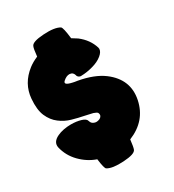

<svg xmlns="http://www.w3.org/2000/svg" viewBox="-181 -856 872 961"><g transform="rotate(-30 255.0 -376.0)"><path d="M146.5 -726.6Q153.8 -747.1 219.7 -751.2Q285.6 -755.4 313.5 -737.8Q322.8 -731 330.1 -666Q343.8 -658.2 360.4 -647Q408.7 -609.9 424.8 -556.6Q424.8 -555.2 425 -553.7Q425.3 -552.2 425.8 -550.8Q425.8 -532.7 404.8 -515.6Q382.3 -497.1 347.2 -487.8Q315.4 -478.5 280.3 -477.5Q272.9 -476.6 265.6 -481.9Q258.8 -487.3 257.8 -495.1Q255.4 -502.9 249.5 -508.8Q243.7 -513.7 233.4 -514.6Q215.3 -515.6 196 -498Q176.8 -480.5 225.1 -470.2Q233.9 -467.8 252.4 -465.3Q341.3 -449.2 393.1 -410.2Q486.3 -339.4 464.1 -231.4Q441.9 -123.5 333 -79.6Q328.1 -36.6 323.2 -25.4Q315.4 -4.9 249.5 -1Q183.6 2.9 156.2 -14.2Q147.5 -19.5 140.6 -75.7Q90.3 -93.3 51.8 -132.8Q13.2 -172.4 1 -225.1Q-5.9 -258.8 33.7 -277.3Q48.8 -284.7 70.8 -289.1Q92.3 -293 112.8 -293Q144.5 -293 170.2 -285.4Q195.8 -277.8 199.2 -263.2Q200.2 -259.3 201.2 -257.8Q205.6 -247.1 217.3 -242.7Q228 -237.8 241.2 -241.2Q246.6 -242.2 249 -243.7Q252 -245.1 252.4 -245.6Q259.3 -249.5 262.7 -256.8Q265.1 -264.2 262.2 -271.5Q261.7 -272 261.2 -272.7Q260.7 -273.4 260.7 -274.4Q256.3 -280.3 238.8 -286.1Q229 -288.6 195.3 -295.9Q162.6 -302.2 127.2 -312.3Q91.8 -322.3 63.5 -344.2Q34.2 -366.2 17.8 -403.8Q1.5 -441.4 6.8 -503.4Q13.7 -586.9 84.5 -641.6Q106 -658.2 136.7 -671.4Q141.1 -715.8 146.5 -726.6Z"/></g></svg>

Font: ARCO
Style: Regular
Weight: 700
Designer: Rafael Olivo Díaz, Denis Ignatov
Foundry: Rafael Olivo Díaz
Version: Version 1.10 March 1, 2019